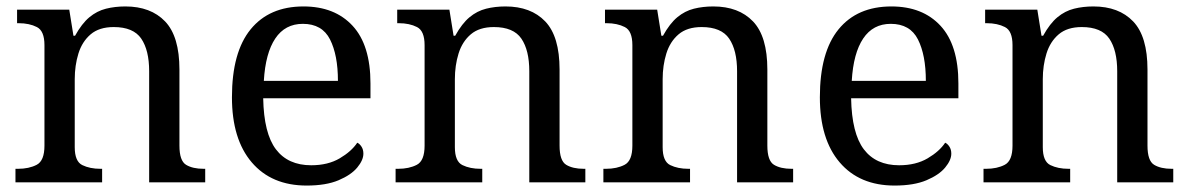

<svg xmlns="http://www.w3.org/2000/svg" viewBox="-20 -566 3690 596"><path d="M28 0V-42H36Q70 -42 94 -54.5Q118 -67 118 -114V-426Q118 -470 94.5 -482Q71 -494 38 -494H33V-536H195L208 -455H213Q234 -493 257.5 -512.5Q281 -532 309 -539Q337 -546 369 -546Q448 -546 492.5 -499.5Q537 -453 537 -350V-114Q537 -67 557.5 -54.5Q578 -42 612 -42H617V0H443V-345Q443 -410 418.5 -446Q394 -482 333 -482Q288 -482 261.5 -459.5Q235 -437 223.5 -400Q212 -363 212 -320V-109Q212 -65 235.5 -53.5Q259 -42 292 -42H297V0Z M932 10Q823 10 761.5 -62Q700 -134 700 -264Q700 -404 758 -475Q816 -546 922 -546Q1019 -546 1074.5 -486Q1130 -426 1130 -307V-261H797Q799 -152 836.5 -102.5Q874 -53 946 -53Q998 -53 1034.5 -74.5Q1071 -96 1089 -123Q1096 -120 1102 -111Q1108 -102 1108 -89Q1108 -69 1089 -46Q1070 -23 1031 -6.5Q992 10 932 10ZM1029 -315Q1029 -395 1004.5 -443.5Q980 -492 920 -492Q865 -492 834.5 -446.5Q804 -401 799 -315Z M1208 0V-42H1216Q1250 -42 1274 -54.5Q1298 -67 1298 -114V-426Q1298 -470 1274.5 -482Q1251 -494 1218 -494H1213V-536H1375L1388 -455H1393Q1414 -493 1437.5 -512.5Q1461 -532 1489 -539Q1517 -546 1549 -546Q1628 -546 1672.5 -499.5Q1717 -453 1717 -350V-114Q1717 -67 1737.5 -54.5Q1758 -42 1792 -42H1797V0H1623V-345Q1623 -410 1598.5 -446Q1574 -482 1513 -482Q1468 -482 1441.5 -459.5Q1415 -437 1403.5 -400Q1392 -363 1392 -320V-109Q1392 -65 1415.5 -53.5Q1439 -42 1472 -42H1477V0Z M1853 0V-42H1861Q1895 -42 1919 -54.5Q1943 -67 1943 -114V-426Q1943 -470 1919.5 -482Q1896 -494 1863 -494H1858V-536H2020L2033 -455H2038Q2059 -493 2082.5 -512.5Q2106 -532 2134 -539Q2162 -546 2194 -546Q2273 -546 2317.5 -499.5Q2362 -453 2362 -350V-114Q2362 -67 2382.5 -54.5Q2403 -42 2437 -42H2442V0H2268V-345Q2268 -410 2243.5 -446Q2219 -482 2158 -482Q2113 -482 2086.5 -459.5Q2060 -437 2048.5 -400Q2037 -363 2037 -320V-109Q2037 -65 2060.5 -53.5Q2084 -42 2117 -42H2122V0Z M2757 10Q2648 10 2586.5 -62Q2525 -134 2525 -264Q2525 -404 2583 -475Q2641 -546 2747 -546Q2844 -546 2899.5 -486Q2955 -426 2955 -307V-261H2622Q2624 -152 2661.5 -102.5Q2699 -53 2771 -53Q2823 -53 2859.5 -74.5Q2896 -96 2914 -123Q2921 -120 2927 -111Q2933 -102 2933 -89Q2933 -69 2914 -46Q2895 -23 2856 -6.5Q2817 10 2757 10ZM2854 -315Q2854 -395 2829.5 -443.5Q2805 -492 2745 -492Q2690 -492 2659.5 -446.5Q2629 -401 2624 -315Z M3033 0V-42H3041Q3075 -42 3099 -54.5Q3123 -67 3123 -114V-426Q3123 -470 3099.5 -482Q3076 -494 3043 -494H3038V-536H3200L3213 -455H3218Q3239 -493 3262.5 -512.5Q3286 -532 3314 -539Q3342 -546 3374 -546Q3453 -546 3497.5 -499.5Q3542 -453 3542 -350V-114Q3542 -67 3562.5 -54.5Q3583 -42 3617 -42H3622V0H3448V-345Q3448 -410 3423.5 -446Q3399 -482 3338 -482Q3293 -482 3266.5 -459.5Q3240 -437 3228.5 -400Q3217 -363 3217 -320V-109Q3217 -65 3240.5 -53.5Q3264 -42 3297 -42H3302V0Z"/></svg>

Font: Noto Naskh Arabic UI
Style: Regular
Weight: 400
Designer: Monotype Design Team, David Williams, Mohamad Dakak and Nizar Qandah
Foundry: Monotype Imaging Inc.
Version: Version 2.014